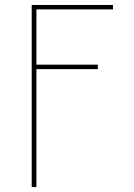

<svg xmlns="http://www.w3.org/2000/svg" viewBox="-20 -540 540 775"><path d="M108 215V-520H436V-502H127V-279H375V-261H127V215Z"/></svg>

Font: Iosevka Thin
Style: Regular
Weight: 100
Monospace: yes
Designer: Belleve Invis
Foundry: Belleve Invis
Version: Version 32.5.0; ttfautohint (v1.8.4)